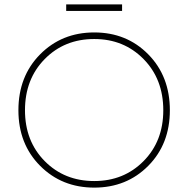

<svg xmlns="http://www.w3.org/2000/svg" viewBox="-20 -846 859 876"><path d="M755 -343Q755 -498 656.5 -598Q558 -698 410 -698Q262 -698 163 -598Q64 -498 64 -343Q64 -189 163 -89.5Q262 10 410 10Q558 10 656.5 -89.5Q755 -189 755 -343ZM410 -20Q274 -20 184 -111Q94 -202 94 -343Q94 -485 184 -576.5Q274 -668 410 -668Q545 -668 635 -576.5Q725 -485 725 -343Q725 -202 635 -111Q545 -20 410 -20ZM282 -826H537V-796H282Z"/></svg>

Font: Roundo ExtraLight
Style: Regular
Weight: 250
Designer: Namrata Goyal (Gurmukhi), Shiva Nallaperumal (Latin)
Foundry: Indian Type Foundry
Version: Version 1.000;PS 1.0;hotconv 1.0.88;makeotf.lib2.5.647800